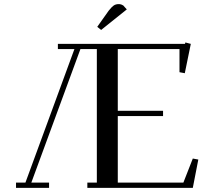

<svg xmlns="http://www.w3.org/2000/svg" viewBox="-20 -916 1026 936"><path d="M58.1 0V-25.9H104L342.8 -676.8H262.2V-702.1H881.8L883.8 -709L910.2 -702.1L880.9 -559.1L855 -564V-676.8H554.2V-376H774.9V-350.1H554.2V-25.9H874L919.9 -143.1L946.8 -138.2L919.9 0H405.8V-25.9H452.1V-676.8H372.1L132.8 -25.9H219.2V0ZM454.1 -785.2 509.8 -863.8Q524.4 -882.3 534.4 -889.2Q544.4 -896 559.1 -896Q564.5 -896 570.1 -894.3Q575.7 -892.6 578.1 -890.6L581.1 -889.2L598.1 -870.1L473.1 -770Z"/></svg>

Font: Dehuti Alt
Style: Bold
Weight: 700
Version: Version 1.2